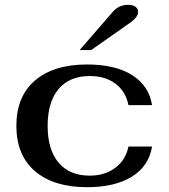

<svg xmlns="http://www.w3.org/2000/svg" viewBox="-20 -768 702 798"><path d="M48 -245Q48 -367 125.5 -433.5Q203 -500 342 -500Q459 -500 529 -456Q599 -412 612 -331H514Q502 -389 459.5 -420.5Q417 -452 353 -452Q269 -452 223.5 -398Q178 -344 178 -245Q178 -146 223.5 -92Q269 -38 353 -38Q415 -38 458.5 -70Q502 -102 514 -159H612Q599 -78 528.5 -34Q458 10 342 10Q203 10 125.5 -56.5Q48 -123 48 -245ZM448 -718Q462 -734 478 -741Q494 -748 514 -748Q532 -748 543 -740Q554 -732 554 -718Q554 -695 513 -668L359 -560H311Z"/></svg>

Font: Fahkwang SemiBold
Style: Regular
Weight: 600
Designer: Suppakit Chalermlarp | Katatrad Co.,Ltd.
Foundry: Cadson Demak Co.,Ltd.
Version: Version 1.000; ttfautohint (v1.6)